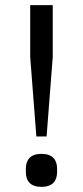

<svg xmlns="http://www.w3.org/2000/svg" viewBox="-20 -718 324 750"><path d="M162 -185 186 -495V-698H98V-495L122 -185ZM142 12C185 12 203 -11 203 -46V-59C203 -94 185 -117 142 -117C99 -117 81 -94 81 -59V-46C81 -11 99 12 142 12Z"/></svg>

Font: IBMKR
Style: Regular
Weight: 400
Designer: Mike Abbink; Paul van der Laan; Pieter van Rosmalen; Wujin Sim; Chorong Kim; Dohee Lee;
Foundry: Sandoll Inc.
Version: Version 1.002